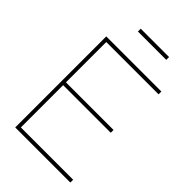

<svg xmlns="http://www.w3.org/2000/svg" viewBox="-263 -991 1085 1085"><g transform="rotate(45 279.5 -448.0)"><path d="M82 0V-727.5H522.5V-705.1H104.5V-382.8H484.9V-360.4H104.5V-22.5H522.5V0ZM415.5 -896V-873.5H189V-896Z"/></g></svg>

Font: Inter Display Thin
Style: Regular
Weight: 100
Designer: Rasmus Andersson
Foundry: rsms
Version: Version 4.000;git-a52131595